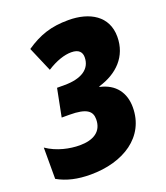

<svg xmlns="http://www.w3.org/2000/svg" viewBox="-135 -818 799 922"><g transform="rotate(-20 264.5 -357.0)"><path d="M170 10C338 10 470 -74 470 -225C470 -299 431 -354 353 -371V-374C449 -402 516 -468 516 -569C516 -675 430 -724 322 -724C233 -724 172 -703 103 -656L157 -530C204 -560 247 -574 282 -574C321 -574 335 -555 335 -530C335 -468 282 -437 199 -437H160L132 -295H171C262 -295 285 -271 285 -231C285 -167 237 -140 169 -140C119 -140 54 -153 2 -189V-29C50 -2 104 10 170 10Z"/></g></svg>

Font: Noto Sans UI SemiCondensed Black
Style: Italic
Weight: 900
Width: 4
Italic angle: -372°
Designer: Monotype Design Team
Foundry: Monotype Imaging Inc.
Version: Version 1.901